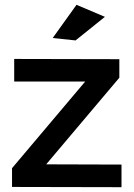

<svg xmlns="http://www.w3.org/2000/svg" viewBox="-20 -777 558 798"><path d="M39 -532V-438H334L30 -78V0L485 1V-93L172 -94L476 -454V-531ZM298 -757 199 -619 294 -609 416 -707Z"/></svg>

Font: Argentum Sans
Style: Regular
Weight: 400
Designer: Julieta Ulanovsky
Foundry: Julieta Ulanovsky
Version: Version 5.001;March 29, 2019;FontCreator 11.5.0.2425 64-bit